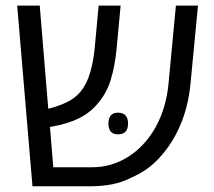

<svg xmlns="http://www.w3.org/2000/svg" viewBox="-20 -650 747 670"><path d="M93.3 0 40 -630.4H118.7L148.4 -270.5Q181.2 -278.3 210.9 -292.2Q240.7 -306.2 260.3 -329.1Q283.2 -356.9 294.7 -397Q306.2 -437 310.5 -482.4L324.2 -630.4H400.9L387.2 -482.9Q380.9 -417.5 366.2 -370.8Q351.6 -324.2 321.8 -289.6Q294.4 -256.3 254.6 -236.8Q214.8 -217.3 157.7 -207.5Q156.7 -207.5 155.8 -207.3Q154.8 -207 154.3 -207L166 -66.4H302.2Q369.6 -66.4 427.2 -102.8Q484.9 -139.2 522.5 -205.1Q559.6 -272 567.9 -356.4L593.8 -630.4H670.9L644.5 -355.5Q633.8 -245.1 581.1 -158.7Q554.7 -115.7 520 -83Q485.4 -50.3 437.5 -29.8Q406.2 -13.7 370.8 -6.8Q335.4 0 297.4 0ZM391.6 -181.2Q358.4 -181.2 358.4 -218.8Q358.4 -256.8 391.6 -256.8Q426.8 -256.8 426.8 -218.8Q426.8 -181.2 391.6 -181.2Z"/></svg>

Font: Open Sans
Style: Regular
Weight: 400
Designer: Monotype Design Team
Foundry: Monotype Imaging Inc.
Version: Version 3.000; ttfautohint (v1.8.4)